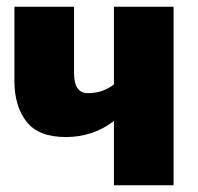

<svg xmlns="http://www.w3.org/2000/svg" viewBox="-20 -553 590 573"><path d="M498 0H320V-192Q258 -144 176 -144Q95 -144 59 -190Q23 -236 23 -312V-533H201V-335Q201 -275 242 -275Q287 -275 320 -301V-533H498Z"/></svg>

Font: Trujillo ExtraBold
Style: Regular
Weight: 800
Designer: Fira Sans original fonts by bBox Type GmbH, Carrois Corporate GbR, & Edenspiekermann AG / Changes by Cristiano Sobral
Foundry: Fira Sans original fonts by bBox Type GmbH, Carrois Corporate GbR, & Edenspiekermann AG / Changes by Cristiano Sobral
Version: Version 4.301;July 28, 2020;FontCreator 13.0.0.2655 64-bit